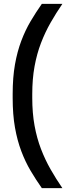

<svg xmlns="http://www.w3.org/2000/svg" viewBox="-20 -860 374 1000"><path d="M46 -370Q46 -457 58 -524.5Q70 -592 91 -647.5Q112 -703 139.5 -749.5Q167 -796 198 -840H305Q272 -792 243.5 -742Q215 -692 193.5 -636Q172 -580 160 -514.5Q148 -449 148 -370V-350Q148 -271 160 -205.5Q172 -140 193.5 -84Q215 -28 243.5 22Q272 72 305 120H198Q167 76 139.5 29.5Q112 -17 91 -72.5Q70 -128 58 -195.5Q46 -263 46 -350Z"/></svg>

Font: Cooper Hewitt
Style: Regular
Weight: 707
Designer: Village Type and Design LLC
Foundry: Cooper Hewitt Smithsonian Design Museum
Version: 1.000